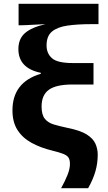

<svg xmlns="http://www.w3.org/2000/svg" viewBox="-20 -780 565 1002"><path d="M299 202Q320 164 332.5 132.5Q345 101 345 76Q345 54 337.5 42.5Q330 31 310 23Q290 15 253 6Q191 -9 144 -35Q97 -61 71 -102Q45 -143 45 -204Q45 -351 193 -395V-400Q76 -424 76 -524Q76 -577 110 -607Q144 -637 217 -654Q194 -653 167 -651.5Q140 -650 118.5 -649Q97 -648 88 -648H77V-760H494V-654H457Q385 -654 332.5 -646.5Q280 -639 251.5 -615.5Q223 -592 223 -543Q223 -501 251.5 -476Q280 -451 359 -451H468V-339H358Q273 -339 235 -311.5Q197 -284 197 -224Q197 -181 214 -160Q231 -139 262 -130Q293 -121 335 -112Q400 -99 433 -78Q466 -57 478 -30Q490 -3 490 27Q490 72 478 114Q466 156 440 202Z"/></svg>

Font: RS Noto Sans
Style: Bold
Weight: 700
Designer: Monotype Design Team
Foundry: Monotype Imaging Inc.
Version: Version 3.10